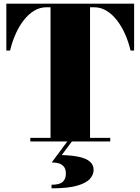

<svg xmlns="http://www.w3.org/2000/svg" viewBox="-20 -770 764 1045"><path d="M145 0V-19.5H255V-730.5H233.5Q197.5 -730.5 166.2 -711.8Q135 -693 109.5 -660.2Q84 -627.5 65 -585Q46 -542.5 35 -495H14.5V-750H710V-495H690.5Q679.5 -542.5 660.5 -585Q641.5 -627.5 616 -660.2Q590.5 -693 559.2 -711.8Q528 -730.5 492 -730.5H470V-19.5H580V0ZM260.5 255V235.5Q304.5 235.5 321.5 219.8Q338.5 204 338.5 175Q338.5 149 326.5 135.8Q314.5 122.5 296.8 118.2Q279 114 261.5 114L348.5 -3H373.5L316 74Q372 75.5 410.8 84Q449.5 92.5 469.5 109.8Q489.5 127 489.5 155Q489.5 180 469.8 203Q450 226 400.2 240.5Q350.5 255 260.5 255Z"/></svg>

Font: Bodoni Moda 11pt Black
Style: Regular
Weight: 900
Designer: Owen Earl
Foundry: indestructible type
Version: Version 2.004